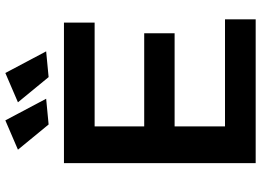

<svg xmlns="http://www.w3.org/2000/svg" viewBox="-146 -808 954 701"><g transform="rotate(-90 330.5 -457.0)"><path d="M86 -700H599V-588H220V-407H560V-296H220V-112H611V0H86ZM415 -914 494 -765 400 -756 308 -868ZM242 -914 321 -765 227 -756 135 -868Z"/></g></svg>

Font: Alexandria Medium
Style: Regular
Weight: 500
Designer: Mohamed Gaber
Foundry: Kief Type Foundry
Version: Version 5.100